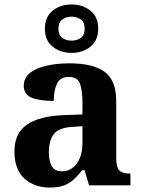

<svg xmlns="http://www.w3.org/2000/svg" viewBox="-20 -834 639 864"><path d="M202 10Q136 10 90.5 -30Q45 -70 45 -153Q45 -234 101 -273Q157 -312 269 -316L351 -319V-374Q351 -424 340.5 -456Q330 -488 289 -488Q251 -488 236.5 -457.5Q222 -427 222 -380Q155 -380 121 -395Q87 -410 87 -447Q87 -484 115 -506Q143 -528 190 -538.5Q237 -549 293 -549Q398 -549 450.5 -511Q503 -473 503 -379V-124Q503 -83 516 -68Q529 -53 563 -53H567V0H381L360 -69H351Q329 -42 309.5 -24.5Q290 -7 265 1.5Q240 10 202 10ZM257 -63Q300 -63 325.5 -98Q351 -133 351 -191V-266L306 -263Q246 -260 223 -231.5Q200 -203 200 -149Q200 -63 257 -63ZM302 -596Q252 -596 217 -624Q182 -652 182 -705Q182 -758 217 -786Q252 -814 302 -814Q352 -814 387 -786Q422 -758 422 -705Q422 -652 387 -624Q352 -596 302 -596ZM302 -651Q326 -651 343.5 -663.5Q361 -676 361 -705Q361 -734 343.5 -746.5Q326 -759 302 -759Q278 -759 260.5 -746.5Q243 -734 243 -705Q243 -676 260.5 -663.5Q278 -651 302 -651Z"/></svg>

Font: Noto Serif Oriya
Style: Bold
Weight: 700
Designer: David Williams
Foundry: Google LLC, David Williams
Version: Version 1.051; ttfautohint (v1.8.4.7-5d5b)